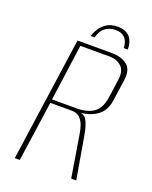

<svg xmlns="http://www.w3.org/2000/svg" viewBox="-135 -785 680 860"><g transform="rotate(20 205.0 -355.5)"><path d="M276 -711Q300 -711 315.5 -703Q331 -695 339 -682.5Q347 -670 350 -656Q353 -642 352 -630H333Q332 -662 316 -678Q300 -694 273 -694Q244 -694 223 -678.5Q202 -663 194 -630H175Q180 -647 191.5 -665.5Q203 -684 223.5 -697.5Q244 -711 276 -711ZM43 0 127 -591H291Q335 -591 363.5 -569.5Q392 -548 384 -494L370 -396Q363 -341 324.5 -316Q286 -291 234 -291L235 -293Q267 -294 280 -271.5Q293 -249 301 -203L336 0H312L279 -201Q276 -222 269 -241.5Q262 -261 248 -274Q234 -287 209 -287H108L67 0ZM110 -304H228Q280 -304 310 -326.5Q340 -349 347 -404L359 -490Q365 -533 342.5 -553Q320 -573 287 -573H147Z"/></g></svg>

Font: Alumni Sans Thin Thin
Style: Italic
Weight: 250
Italic angle: -8°
Version: Version 1.016